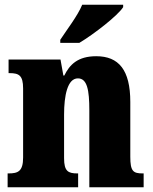

<svg xmlns="http://www.w3.org/2000/svg" viewBox="-20 -786 644 806"><path d="M233 -619V-606H313C375 -643 475 -721 497 -756V-766H325C307 -721 259 -659 233 -619ZM12 0H308V-58H305C266 -58 249 -67 249 -122V-305C249 -384 263 -457 307 -457C346 -457 355 -408 355 -323V0H583V-58H579C539 -58 527 -67 527 -128V-358C527 -493 478 -550 384 -550C306 -550 272 -514 250 -469H246L234 -536H16V-479H20C59 -479 77 -470 77 -415V-125C77 -67 56 -58 16 -58H12Z"/></svg>

Font: Noto Serif Armenian Condensed Black
Style: Regular
Weight: 900
Width: 3
Designer: Monotype Design Team
Foundry: Monotype Imaging Inc.
Version: Version 2.008